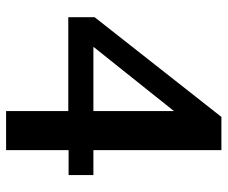

<svg xmlns="http://www.w3.org/2000/svg" viewBox="-78 -649 743 627"><g transform="rotate(90 293.5 -335.5)"><path d="M551.8 -188H470.2V16.1H342.8V-187H36.1V-272.9L361.8 -687H470.2V-269H551.8ZM342.8 -269V-532.2L132.8 -269Z"/></g></svg>

Font: Charis
Style: Bold
Weight: 700
Designer: Walt Agee, Miriam Martin, Annie Olsen, Victor Gaultney, Lorna Priest, Alan Ward, Bob Hallissy, Martin Hosken, Sharon Cor
Foundry: SIL Global
Version: Version 7.000